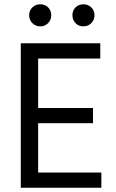

<svg xmlns="http://www.w3.org/2000/svg" viewBox="-20 -876 541 896"><path d="M204.5 -841.5Q219 -827 219 -805Q219 -783 204.5 -768Q190 -753 168 -753Q146 -753 131 -768Q116 -783 116 -805Q116 -827 131 -841.5Q146 -856 168 -856Q190 -856 204.5 -841.5ZM406 -841.5Q421 -827 421 -805Q421 -783 406 -768Q391 -753 369 -753Q347 -753 332.5 -768Q318 -783 318 -805Q318 -827 332.5 -841.5Q347 -856 369 -856Q391 -856 406 -841.5ZM453 0H77V-674H448V-603H158V-372H414V-301H158V-71H453Z"/></svg>

Font: Hind Madurai
Style: Regular
Weight: 400
Designer: Jyotish Sonowal
Foundry: Indian Type Foundry
Version: Version 0.702;PS 1.0;hotconv 1.0.81;makeotf.lib2.5.63406